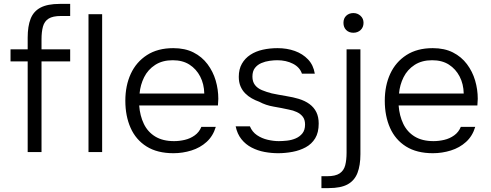

<svg xmlns="http://www.w3.org/2000/svg" viewBox="-20 -780 2520 985"><path d="M122 0V-465H34V-527H122V-587Q122 -645 137 -683.5Q152 -722 188 -741Q224 -760 286 -760H340V-698H293Q251 -698 229.5 -684.5Q208 -671 200.5 -644Q193 -617 193 -578V-527H340V-465H193V0Z M434 0V-707H504V0Z M870 6Q787 6 732 -28.5Q677 -63 650 -124Q623 -185 623 -263Q623 -341 651 -401.5Q679 -462 734 -497.5Q789 -533 869 -533Q929 -533 972.5 -511Q1016 -489 1044.5 -451Q1073 -413 1086.5 -367Q1100 -321 1100 -273Q1099 -264 1099 -255.5Q1099 -247 1098 -239H694Q698 -186 718 -144.5Q738 -103 776.5 -79.5Q815 -56 873 -56Q900 -56 928 -62.5Q956 -69 979 -85.5Q1002 -102 1013 -129H1087Q1073 -82 1040 -52Q1007 -22 962 -8Q917 6 870 6ZM696 -300H1028Q1027 -349 1007 -387.5Q987 -426 952 -448.5Q917 -471 866 -471Q813 -471 776 -447Q739 -423 719.5 -384Q700 -345 696 -300Z M1407 6Q1372 6 1337 -0.5Q1302 -7 1271 -23Q1240 -39 1218.5 -66Q1197 -93 1189 -132H1262Q1274 -103 1298.5 -86.5Q1323 -70 1353 -63Q1383 -56 1410 -56Q1429 -56 1452.5 -58.5Q1476 -61 1497 -70Q1518 -79 1531.5 -96Q1545 -113 1545 -141Q1545 -166 1533.5 -181Q1522 -196 1503 -205Q1484 -214 1461 -218Q1425 -226 1384 -233Q1343 -240 1310 -258Q1290 -265 1271.5 -275.5Q1253 -286 1238 -301Q1223 -316 1214 -337Q1205 -358 1205 -386Q1205 -425 1221 -453Q1237 -481 1264.5 -499Q1292 -517 1328 -525Q1364 -533 1404 -533Q1452 -533 1492.5 -518.5Q1533 -504 1560.5 -475Q1588 -446 1595 -402H1529Q1518 -435 1483 -453Q1448 -471 1402 -471Q1385 -471 1363 -468Q1341 -465 1321 -456.5Q1301 -448 1288 -431.5Q1275 -415 1275 -387Q1275 -361 1288 -344Q1301 -327 1324 -317.5Q1347 -308 1374 -301Q1407 -294 1446.5 -287.5Q1486 -281 1512 -273Q1545 -263 1568 -246Q1591 -229 1603 -204.5Q1615 -180 1615 -146Q1615 -100 1597 -70.5Q1579 -41 1548.5 -24.5Q1518 -8 1481 -1Q1444 6 1407 6Z M1629 185V124H1659Q1701 124 1722.5 109.5Q1744 95 1751 68Q1758 41 1758 3V-527H1829V11Q1829 68 1814 107Q1799 146 1764 165.5Q1729 185 1666 185ZM1793 -612Q1770 -612 1756 -626Q1742 -640 1742 -663Q1742 -686 1756.5 -699.5Q1771 -713 1793 -713Q1814 -713 1829.5 -699Q1845 -685 1845 -663Q1845 -640 1830 -626Q1815 -612 1793 -612Z M2201 6Q2118 6 2063 -28.5Q2008 -63 1981 -124Q1954 -185 1954 -263Q1954 -341 1982 -401.5Q2010 -462 2065 -497.5Q2120 -533 2200 -533Q2260 -533 2303.5 -511Q2347 -489 2375.5 -451Q2404 -413 2417.5 -367Q2431 -321 2431 -273Q2430 -264 2430 -255.5Q2430 -247 2429 -239H2025Q2029 -186 2049 -144.5Q2069 -103 2107.5 -79.5Q2146 -56 2204 -56Q2231 -56 2259 -62.5Q2287 -69 2310 -85.5Q2333 -102 2344 -129H2418Q2404 -82 2371 -52Q2338 -22 2293 -8Q2248 6 2201 6ZM2027 -300H2359Q2358 -349 2338 -387.5Q2318 -426 2283 -448.5Q2248 -471 2197 -471Q2144 -471 2107 -447Q2070 -423 2050.5 -384Q2031 -345 2027 -300Z"/></svg>

Font: Onest Light
Style: Regular
Weight: 300
Designer: Dmitri Voloshin, Andrey Kudryavtsev
Foundry: Dmitri Voloshin, Andrey Kudryavtsev
Version: Version 1.000;gftools[0.9.33]